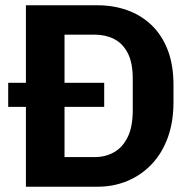

<svg xmlns="http://www.w3.org/2000/svg" viewBox="-20 -706 727 726"><path d="M78 0V-686H350Q409 -686 461 -667.5Q513 -649 552.5 -611.5Q592 -574 614 -517.5Q636 -461 636 -384V-320Q636 -244 614 -184.5Q592 -125 552.5 -84Q513 -43 461 -21.5Q409 0 350 0ZM224 -112H338Q379 -112 411.5 -130.5Q444 -149 463 -188Q482 -227 482 -289V-408Q482 -469 463 -505.5Q444 -542 411.5 -558.5Q379 -575 338 -575H224ZM11 -302V-393H374V-302Z"/></svg>

Font: Chivo SemiBold
Style: Regular
Weight: 600
Designer: Hector Gatti
Foundry: Omnibus-Type
Version: Version 2.002